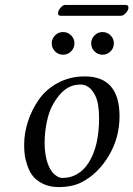

<svg xmlns="http://www.w3.org/2000/svg" viewBox="-20 -749 541 779"><path d="M203.5 -540.5Q190 -554 190 -573Q190 -592 203.5 -605.5Q217 -619 236 -619Q255 -619 268.5 -605.5Q282 -592 282 -573Q282 -554 268.5 -540.5Q255 -527 236 -527Q217 -527 203.5 -540.5ZM363.5 -540.5Q350 -554 350 -573Q350 -592 363.5 -605.5Q377 -619 396 -619Q415 -619 428.5 -605.5Q442 -592 442 -573Q442 -554 428.5 -540.5Q415 -527 396 -527Q377 -527 363.5 -540.5ZM161 -170Q161 -145 164.5 -123Q168 -101 173.5 -86Q179 -71 186 -59.5Q193 -48 201.5 -41Q210 -34 217.5 -30.5Q225 -27 233 -27Q299 -27 339 -88Q382 -154 382 -270Q382 -331 366 -362Q344 -406 306 -406Q257 -406 222 -364.5Q187 -323 174 -272Q161 -221 161 -170ZM78 -162Q78 -209 93.5 -256.5Q109 -304 138 -345.5Q167 -387 215.5 -413Q264 -439 324 -439Q465 -439 465 -277Q465 -190 421 -116.5Q377 -43 310 -9Q272 10 218 10Q182 10 155 -3Q128 -16 113.5 -34.5Q99 -53 90.5 -79Q82 -105 80 -123.5Q78 -142 78 -162ZM470 -685H226Q213 -685 216 -700Q218 -709 227 -719Q236 -729 244 -729H489Q503 -729 501 -715Q499 -705 489.5 -695Q480 -685 470 -685Z"/></svg>

Font: Linux Libertine O
Style: Italic
Weight: 400
Italic angle: -12°
Designer: Philipp H. Poll
Foundry: Philipp H. Poll
Version: Version 5.1.6